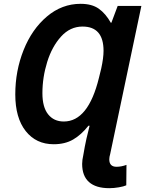

<svg xmlns="http://www.w3.org/2000/svg" viewBox="-20 -745 760 1005"><path d="M410 113Q410 93 416 67L424 22Q432 -20 442 -58L449 -87H443Q405 -39 362.5 -14.5Q320 10 261 10Q169 10 114.5 -59Q60 -128 60 -251Q60 -374 103.5 -483Q147 -592 225.5 -658.5Q304 -725 402 -725Q461 -725 497 -699.5Q533 -674 560 -626H563L596 -714H720L557 60Q552 77 552 89Q552 128 590 128Q615 128 642 118L641 225Q628 231 602 235.5Q576 240 552 240Q482 240 446 208Q410 176 410 113ZM498 -338 510 -387Q522 -442 522 -479Q522 -606 412 -606Q347 -606 299.5 -553.5Q252 -501 227 -420.5Q202 -340 202 -257Q202 -184 232 -146.5Q262 -109 314 -109Q442 -109 498 -338Z"/></svg>

Font: Noto Sans Display
Style: Bold Italic
Weight: 700
Italic angle: -12°
Designer: Monotype Design team
Foundry: Monotype Imaging Inc.
Version: Version 1.000